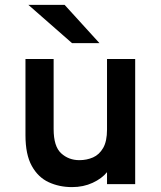

<svg xmlns="http://www.w3.org/2000/svg" viewBox="-20 -752 656 784"><path d="M274 12Q222 12 178.8 -8Q135.5 -28 109.8 -74.5Q84 -121 84 -200V-511H199V-225Q199 -154 229.8 -126Q260.5 -98 304 -98Q334 -98 359.8 -109.2Q385.5 -120.5 401.2 -147.8Q417 -175 417 -223V-511H532V0H417V-49Q396 -23 358.2 -5.5Q320.5 12 274 12ZM274 -576 96 -732H244L386 -576Z"/></svg>

Font: Overpass Mono Light
Style: Regular
Weight: 300
Monospace: yes
Designer: Delve Withrington, Dave Bailey
Foundry: Delve Fonts LLC
Version: Version 4.000